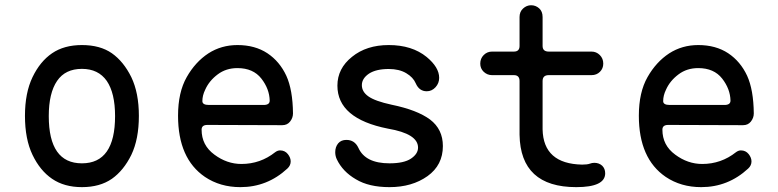

<svg xmlns="http://www.w3.org/2000/svg" viewBox="-20 -716 3040 750"><path d="M300 -78Q429.5 -78 429.5 -262.5Q429.5 -352.5 397 -400Q364 -447 300 -447Q235 -447 203 -400Q170.5 -352.5 170.5 -262.5Q170.5 -78 300 -78ZM300 15Q231 15 183.5 -17.5Q136.5 -49.5 107 -111Q77.5 -172.5 77.5 -263.5Q77.5 -353 107 -414.5Q136.5 -476 183.5 -508Q230.5 -540 300 -540Q371 -540 417 -508Q463 -475.5 493 -414.5Q522.5 -353 522.5 -263.5Q522.5 -172.5 493 -111Q463 -50 417 -17.5Q370 15 300 15Z M1010 -306Q1033.5 -306 1033.5 -323Q1032.5 -368.5 1001 -409Q969 -450 907.5 -450Q863 -450 830.5 -425.5Q797 -400.5 781.5 -365.5Q770.5 -343 770.5 -321Q770.5 -306 796 -306ZM919 15Q840 15 780.5 -25Q675.5 -96.5 675.5 -264Q675.5 -355.5 709.5 -415Q743 -474 794 -507.5Q844.5 -540 907.5 -540Q976 -540 1024.5 -508Q1072.5 -476 1098.5 -420Q1111 -392.5 1117.5 -355.8Q1124 -319 1124.5 -273Q1124.5 -255.5 1113 -241Q1102 -227 1082.5 -227L790 -228Q767.5 -228 767.5 -209.5Q767.5 -148.5 817.5 -112Q866.5 -75.5 923 -75.5Q997 -75.5 1055 -121.5Q1064.5 -128.5 1074 -128.5Q1093 -128.5 1104.5 -114Q1115.5 -100 1115.5 -85.5Q1115.5 -69.5 1102.5 -57.5Q1024 15 919 15Z M1501.5 15Q1421 15 1370.5 -15.5Q1318.5 -45.5 1295.5 -94Q1289.5 -107 1289.5 -121.5Q1289.5 -142 1301 -156Q1312.5 -169.5 1333 -169.5Q1365.5 -169.5 1380 -138.5Q1407 -78 1501.5 -78Q1558 -78 1585.5 -96.5Q1613 -115 1613 -139.5Q1613 -193.5 1495.5 -213.5Q1298 -252.5 1298 -381.5Q1298 -448.5 1355 -494Q1411.5 -540 1498.5 -540Q1589.5 -540 1646.5 -493.5Q1695.5 -453 1695.5 -412Q1695.5 -391 1681.5 -375.5Q1667 -359.5 1647 -359.5Q1617.5 -359.5 1604 -390.5Q1594 -414 1567 -430Q1539.5 -446.5 1498.5 -446.5Q1449.5 -446.5 1421.5 -428.5Q1393.5 -409.5 1393.5 -383.5Q1393.5 -357.5 1419 -339.5Q1445 -321 1509.5 -307Q1609.5 -286.5 1660 -249Q1710 -211 1710 -145.5Q1710 -71 1650 -28Q1589.5 15 1501.5 15Z M2231 15Q2013 15 2009.5 -189.5V-399.5Q2009.5 -422.5 1987.5 -422.5H1902Q1883.5 -422.5 1869.5 -435.5Q1856 -448.5 1856 -467.5Q1856 -487.5 1869.5 -501Q1883 -514.5 1902 -514.5H1987.5Q2009.5 -514.5 2009.5 -536.5V-649.5Q2009.5 -670 2023 -682.5Q2037 -695.5 2054.5 -695.5Q2072.5 -695.5 2086 -683.5Q2099.5 -671.5 2099.5 -649.5V-536.5Q2099.5 -514.5 2123.5 -514.5H2290.5Q2309.5 -514.5 2323 -501Q2336.5 -487.5 2336.5 -467.5Q2336.5 -448.5 2323.5 -435.5Q2310.5 -422.5 2290.5 -422.5H2123.5Q2099.5 -422.5 2099.5 -399.5V-210.5Q2102.5 -76 2254 -73Q2273.5 -73 2283.5 -76.5Q2292.5 -80 2301.5 -80Q2320 -80 2332.5 -68.5Q2344 -57 2344 -39Q2344 15 2231 15Z M2810 -306Q2833.5 -306 2833.5 -323Q2832.5 -368.5 2801 -409Q2769 -450 2707.5 -450Q2663 -450 2630.5 -425.5Q2597 -400.5 2581.5 -365.5Q2570.5 -343 2570.5 -321Q2570.5 -306 2596 -306ZM2719 15Q2640 15 2580.5 -25Q2475.5 -96.5 2475.5 -264Q2475.5 -355.5 2509.5 -415Q2543 -474 2594 -507.5Q2644.5 -540 2707.5 -540Q2776 -540 2824.5 -508Q2872.5 -476 2898.5 -420Q2911 -392.5 2917.5 -355.8Q2924 -319 2924.5 -273Q2924.5 -255.5 2913 -241Q2902 -227 2882.5 -227L2590 -228Q2567.5 -228 2567.5 -209.5Q2567.5 -148.5 2617.5 -112Q2666.5 -75.5 2723 -75.5Q2797 -75.5 2855 -121.5Q2864.5 -128.5 2874 -128.5Q2893 -128.5 2904.5 -114Q2915.5 -100 2915.5 -85.5Q2915.5 -69.5 2902.5 -57.5Q2824 15 2719 15Z"/></svg>

Font: Maple Mono SC NF
Style: Regular
Weight: 400
Designer: subframe7536
Version: Version 4.2; ttfautohint (v1.8.4.7-5d5b-dirty);Nerd Fonts 6.